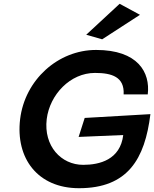

<svg xmlns="http://www.w3.org/2000/svg" viewBox="-20 -978 812 1011"><path d="M772 -377 426 -357 394 -257 629 -267C613 -137 505 -110 418 -110C302 -110 209 -209 226 -351C242 -480 350 -594 480 -594C569 -594 636 -573 631 -481H758C772 -597 706 -715 486 -715C285 -715 111 -557 86 -351C61 -144 179 13 396 13C653 13 743 -141 772 -377ZM434 -795 518 -771 717 -900 610 -958Z"/></svg>

Font: Bluebird
Style: ExtObl
Weight: 400
Designer: Jasper
Foundry: Cannot Into Space Fonts
Version: Version 0.98